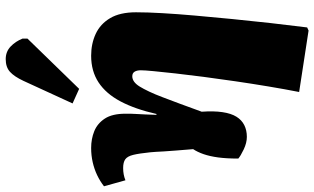

<svg xmlns="http://www.w3.org/2000/svg" viewBox="-236 -636 1100 672"><g transform="rotate(-90 314.0 -300.0)"><path d="M543 230 328 197Q338 146 347.5 89Q357 32 365.5 -26Q374 -84 381 -137.5Q388 -191 393 -236Q398 -281 401 -312.5Q404 -344 404 -357Q404 -371 399 -379Q394 -387 383 -387Q373 -387 364 -380.5Q355 -374 347 -361Q339 -348 329.5 -328Q320 -308 310 -281.5Q300 -255 287 -220.5Q274 -186 259 -144Q262 -102 257.5 -71.5Q253 -41 241.5 -22.5Q230 -4 212 5Q194 14 171 14Q150 14 127 3Q104 -8 95 -16Q95 -57 99 -86.5Q103 -116 110.5 -137.5Q118 -159 128 -174Q125 -210 123 -235.5Q121 -261 120 -277.5Q119 -294 118.5 -305Q118 -316 117 -324Q113 -363 108 -383.5Q103 -404 92.5 -411.5Q82 -419 62 -419Q50 -419 39.5 -417Q29 -415 19 -411L-2 -486Q16 -500 37 -510Q58 -520 82 -525.5Q106 -531 132 -531Q164 -531 191 -520Q218 -509 235 -483Q252 -457 252 -411Q252 -403 252 -393.5Q252 -384 251 -371.5Q250 -359 249.5 -342.5Q249 -326 248 -303L251 -302Q268 -377 295 -428Q322 -479 361.5 -505Q401 -531 455 -531Q497 -531 531.5 -515Q566 -499 586.5 -464.5Q607 -430 607 -374Q607 -335 604 -282.5Q601 -230 595.5 -167.5Q590 -105 583.5 -38.5Q577 28 569.5 95Q562 162 554 225ZM339 -573 288 -596 367 -768Q382 -800 398.5 -815Q415 -830 443 -830Q469 -830 487 -813Q505 -796 515 -771V-754Z"/></g></svg>

Font: Literata Black
Style: Italic
Weight: 900
Italic angle: -2°
Designer: Latin by Veronika Burian and Jose Scaglione. Greek by Irene Vlachou. Cyrillic by Vera Evstafieva
Foundry: TypeTogether
Version: Version 3.002